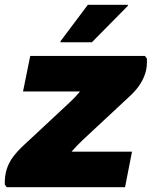

<svg xmlns="http://www.w3.org/2000/svg" viewBox="-21 -780 632 800"><path d="M75 -399 105 -547H583L591 -536Q593 -500 583.5 -472Q574 -444 556.5 -420Q539 -396 513 -373L322 -195Q301 -175 281 -152.5Q261 -130 260 -114L206 -148H529L500 0H7L-1 -11Q-2 -47 7 -75Q16 -103 34 -127Q52 -151 77 -174L268 -352Q291 -373 309.5 -395.5Q328 -418 330 -440L394 -399ZM231 -604V-608L345 -760H512V-756L362 -604Z"/></svg>

Font: Kufam ExtraBold
Style: Italic
Weight: 800
Italic angle: -11°
Designer: Artur Schmal
Foundry: Original Type
Version: Version 1.301; ttfautohint (v1.8.3)